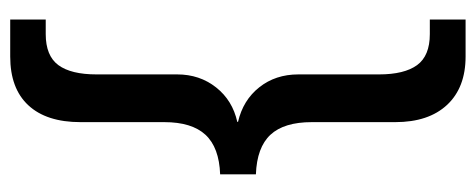

<svg xmlns="http://www.w3.org/2000/svg" viewBox="-310 -456 972 393"><g transform="rotate(-90 176.5 -259.0)"><path d="M257.8 207.5Q194.3 207.5 158.9 169.7Q123.5 131.8 123.5 63.5V-107.4Q123.5 -164.1 97.7 -191.9Q71.8 -219.7 16.6 -221.7V-294.9Q71.8 -296.9 97.7 -325Q123.5 -353 123.5 -409.2V-580.6Q123.5 -650.4 158 -687.5Q192.4 -724.6 257.8 -724.6H333.5V-651.9H303.7Q259.3 -651.9 240.2 -626Q221.2 -600.1 221.2 -547.9V-382.8Q221.2 -336.9 194.6 -303.2Q168 -269.5 124 -259.8V-258.3Q168.5 -248 194.8 -214.8Q221.2 -181.6 221.2 -134.8V30.3Q221.2 82 240.2 108.2Q259.3 134.3 303.7 134.3H333.5V207.5Z"/></g></svg>

Font: Arimo Medium
Style: Regular
Weight: 500
Designer: Steve Matteson
Foundry: Monotype Imaging Inc.
Version: Version 1.33